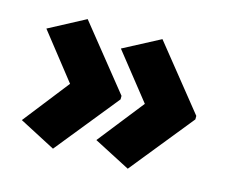

<svg xmlns="http://www.w3.org/2000/svg" viewBox="-75 -623 823 687"><g transform="rotate(15 336.5 -280.0)"><path d="M636 -273V-286L448 -520L313 -449L447 -280L313 -110L448 -40ZM359 -273V-286L171 -520L37 -449L170 -280L37 -110L171 -40Z"/></g></svg>

Font: Noto Sans Thai Looped Black
Style: Regular
Weight: 900
Designer: Sasikarn Vongin, Ben Mitchell
Foundry: The Fontpad Ltd
Version: Version 1.001